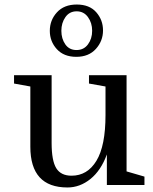

<svg xmlns="http://www.w3.org/2000/svg" viewBox="-20 -817 675 848"><path d="M42 -485H208V-186Q208 -107 228.5 -74Q249 -41 296 -41Q366 -41 406 -107Q446 -173 446 -309V-435L373 -448V-485H539V-60L618 -37V0H452V-135Q426 -64 379.5 -26.5Q333 11 278 11Q114 11 114 -169V-435L42 -448ZM387 -681Q387 -716 368.5 -741.5Q350 -767 318.5 -767Q287 -767 269 -741.5Q251 -716 251 -681Q251 -646 268.5 -621Q286 -596 318 -596Q350 -596 368.5 -621Q387 -646 387 -681ZM200 -681Q200 -728 231.5 -762.5Q263 -797 319 -797Q375 -797 405 -763Q435 -729 435 -682.5Q435 -636 403.5 -601Q372 -566 317 -566Q262 -566 231 -600Q200 -634 200 -681Z"/></svg>

Font: Ledger
Style: Regular
Weight: 400
Designer: Denis Masharov
Foundry: Denis Masharov
Version: 1.001